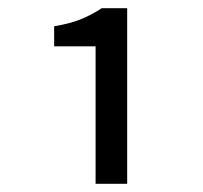

<svg xmlns="http://www.w3.org/2000/svg" viewBox="-20 -863 496 468"><path d="M213 -750H112V-799Q149 -805 175.5 -815.5Q202 -826 228 -843H290V-415H213Z"/></svg>

Font: Nebula Sans Medium
Style: Regular
Weight: 500
Designer: Paul D. Hunt for Adobe (as Source Sans)
Foundry: Nebula Entertainment & Broadcasting LLC
Version: Version 1.010